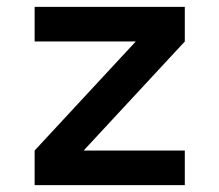

<svg xmlns="http://www.w3.org/2000/svg" viewBox="-20 -540 640 560"><path d="M81 0V-101L376 -419H81V-520H519V-419L224 -101H519V0Z"/></svg>

Font: Iosevka SS04 Extended
Style: Bold
Weight: 700
Width: 7
Monospace: yes
Designer: Belleve Invis
Foundry: Belleve Invis
Version: Version 19.0.0; ttfautohint (v1.8.4)